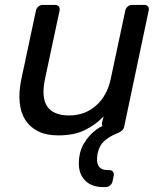

<svg xmlns="http://www.w3.org/2000/svg" viewBox="-20 -540 642 780"><path d="M66 -215 126 -497Q128 -507 136 -513.5Q144 -520 154 -520H204Q214 -520 219 -513.5Q224 -507 222 -497L163 -220Q131 -71 261 -71Q324 -71 369.5 -110.5Q415 -150 430 -220L489 -497Q491 -507 499 -513.5Q507 -520 517 -520H567Q577 -520 581.5 -513.5Q586 -507 584 -497L484 -23Q482 -16 476.5 -10.5Q471 -5 460 0L455 2Q423 15 403 33.5Q383 52 377 82Q363 151 418 151H424Q434 151 439 157.5Q444 164 442 174L437 197Q435 207 427 213.5Q419 220 409 220H399Q344 220 317.5 183.5Q291 147 305 82Q310 62 320 44.5Q330 27 343 12.5Q356 -2 370 -12.5Q384 -23 396 -28Q394 -34 394 -40L401 -67Q367 -32 323.5 -11Q280 10 217 10Q168 10 135 -6.5Q102 -23 83 -52.5Q64 -82 60 -123.5Q56 -165 66 -215Z"/></svg>

Font: SVN-Rubik
Style: Italic
Weight: 400
Italic angle: -12°
Designer: Hubert and Fischer
Foundry: Hubert & Fischer
Version: Version 2.101; ttfautohint (v1.8.3)